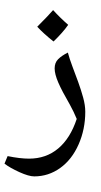

<svg xmlns="http://www.w3.org/2000/svg" viewBox="-54 -707 446 845"><path d="M96.7 69.3Q72.8 69.3 31.2 50.5Q-10.3 31.7 -34.2 13.2L-20.5 -20Q34.2 -8.8 73.7 -8.8Q148.9 -8.8 202.1 -53.5Q255.4 -98.1 283.7 -183.6Q270.5 -215.8 253.4 -246.6Q218.3 -307.1 202.4 -344Q186.5 -380.9 186.5 -405.8Q186.5 -431.2 201.9 -446.5Q217.3 -461.9 244.6 -475.6Q252 -448.2 264.6 -414.8Q277.3 -381.3 290 -346.4Q302.7 -311.5 312 -277.6Q321.3 -243.7 321.3 -215.3Q321.3 -137.7 291.7 -71Q262.2 -4.4 210.7 32.5Q159.2 69.3 96.7 69.3ZM181.6 -514.6ZM99.6 118.2ZM246.1 -597.7Q222.7 -564 181.6 -524.4Q137.2 -559.6 109.9 -589.4Q161.1 -640.6 179.7 -662.6Q211.4 -627.9 246.1 -597.7ZM181.6 -514.6ZM179.7 -687Z"/></svg>

Font: Noto Naskh Arabic UI
Style: Regular
Weight: 400
Designer: Monotype Design team
Foundry: Monotype Imaging Inc.
Version: Version 1.05